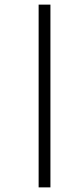

<svg xmlns="http://www.w3.org/2000/svg" viewBox="-20 -764 320 830"><path d="M147 46V-744H198V46Z"/></svg>

Font: Noto Sans Telugu UI ExtraCondensed Light
Style: Regular
Weight: 300
Width: 2
Designer: Jelle Bosma - Monotype Design Team
Foundry: Monotype Imaging Inc.
Version: Version 2.005; ttfautohint (v1.8.4.7-5d5b)